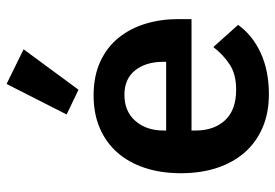

<svg xmlns="http://www.w3.org/2000/svg" viewBox="-150 -696 857 598"><g transform="rotate(-90 279.0 -396.5)"><path d="M285 12Q227 12 181.5 -7.5Q136 -27 104.5 -62.5Q73 -98 56 -148.5Q39 -199 39 -262Q39 -324 55.5 -374Q72 -424 103 -459.5Q134 -495 179 -514.5Q224 -534 281 -534Q342 -534 387 -513Q432 -492 461 -456Q490 -420 504.5 -372.5Q519 -325 519 -271V-229H172V-216Q172 -159 204 -124.5Q236 -90 299 -90Q347 -90 377.5 -110Q408 -130 432 -161L501 -84Q469 -39 413.5 -13.5Q358 12 285 12ZM283 -438Q232 -438 202 -404Q172 -370 172 -316V-308H386V-317Q386 -371 359.5 -404.5Q333 -438 283 -438ZM299 -581 222 -618 317 -805 425 -752Z"/></g></svg>

Font: IBM Plex Sans SmBld
Style: Regular
Weight: 600
Designer: Mike Abbink, Paul van der Laan, Pieter van Rosmalen
Foundry: Bold Monday
Version: Version 3.005